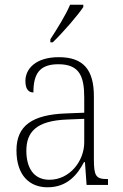

<svg xmlns="http://www.w3.org/2000/svg" viewBox="-20 -786 524 816"><path d="M194 -619V-606H204C246 -646 311 -721 334 -756V-766H278C259 -721 223 -664 194 -619ZM182 10C268 10 310 -46 337 -97H341L348 0H439V-25H435C388 -25 379 -38 379 -109V-377C379 -489 335 -543 230 -543C131 -543 88 -493 88 -442C88 -409 100 -393 122 -393C122 -470 146 -513 228 -513C319 -513 338 -460 338 -371V-307L262 -304C117 -299 50 -252 50 -147C50 -40 106 10 182 10ZM190 -22C121 -22 92 -76 92 -145C92 -225 134 -273 265 -278L338 -281V-181C338 -101 276 -22 190 -22Z"/></svg>

Font: Noto Serif Myanmar SemiCondensed ExtraLight
Style: Regular
Weight: 200
Width: 4
Designer: Ben Mitchell and the Monotype Design Team
Foundry: Monotype Imaging Inc.
Version: Version 2.106